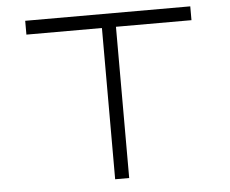

<svg xmlns="http://www.w3.org/2000/svg" viewBox="-55 -864 1109 927"><g transform="rotate(-5 500.0 -400.0)"><path d="M100 -733V-800H900V-733H534V0H466V-733Z"/></g></svg>

Font: Dune Rise
Style: Regular
Weight: 400
Version: Version 001.000